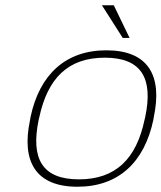

<svg xmlns="http://www.w3.org/2000/svg" viewBox="-20 -700 613 729"><path d="M96 -256 94 -244C60 -84 118 9 274 9C430 9 528 -84 562 -244L564 -256C598 -416 540 -509 384 -509C228 -509 130 -416 96 -256ZM127 -246 129 -254C161 -403 238 -481 378 -481C517 -481 563 -403 531 -254L529 -246C498 -97 419 -19 280 -19C140 -19 96 -97 127 -246ZM367 -680 446 -556H472L412 -680Z"/></svg>

Font: LT Wave Text Thin Italic
Style: Regular
Weight: 100
Designer: Daniel Lyons
Version: Version 2.5 (Glyphs App)